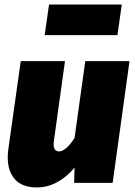

<svg xmlns="http://www.w3.org/2000/svg" viewBox="-20 -802 592 842"><path d="M14 -112Q14 -130 17 -151L71 -534H265L217 -189Q215 -175 215 -170Q215 -138 240 -138Q254 -138 272 -154Q290 -170 307 -197L354 -534H548L474 0H305L307 -67Q273 -26 230.5 -3Q188 20 142 20Q78 20 46 -15Q14 -50 14 -112ZM176 -648 195 -782H514L495 -648Z"/></svg>

Font: FiraGO Heavy
Style: Italic
Weight: 900
Italic angle: -8°
Designer: bBox Type GmbH
Foundry: bBox Type GmbH
Version: Version 1.001